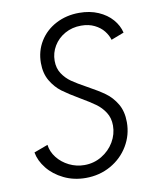

<svg xmlns="http://www.w3.org/2000/svg" viewBox="-83 -792 697 862"><g transform="rotate(-10 265.5 -360.5)"><path d="M30.8 -145 94.2 -168.5Q98.1 -136.7 119.4 -109.6Q140.6 -82.5 173.3 -66.4Q206.1 -50.3 242.7 -50.3Q285.6 -50.3 321.5 -71.8Q357.4 -93.3 378.2 -128.4Q398.9 -163.6 398.9 -203.1Q398.9 -237.8 382.3 -263.4Q365.7 -289.1 341.3 -306.6Q316.9 -324.2 274.4 -349.1Q226.6 -377 197.8 -398.4Q168.9 -419.9 148.9 -453.9Q128.9 -487.8 128.9 -535.2Q128.9 -589.8 156 -633.8Q183.1 -677.7 230.7 -702.6Q278.3 -727.5 336.9 -727.5Q385.3 -727.5 423.6 -710.9Q461.9 -694.3 486.1 -666.5Q510.3 -638.7 518.1 -605.5L459.5 -583Q453.6 -604 438 -623.8Q422.4 -643.6 396.2 -656.5Q370.1 -669.4 335.4 -669.4Q294.4 -669.4 261.5 -650.9Q228.5 -632.3 210 -601.3Q191.4 -570.3 191.4 -534.2Q191.4 -500 207.8 -475.3Q224.1 -450.7 248.3 -433.8Q272.5 -417 314.5 -394Q362.8 -367.7 392.3 -346.4Q421.9 -325.2 442.4 -290.8Q462.9 -256.3 462.9 -207Q462.9 -148.4 433.3 -99.1Q403.8 -49.8 352.5 -21Q301.3 7.8 238.8 7.8Q184.1 7.8 138.9 -14.2Q93.8 -36.1 65.7 -71.3Q37.6 -106.4 30.8 -145Z"/></g></svg>

Font: Reddit Sans Vanilla Light
Style: Italic
Weight: 300
Italic angle: -11.25°
Designer: Stephen Hutchings
Version: Version 1.013